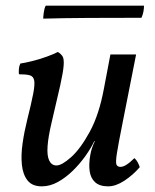

<svg xmlns="http://www.w3.org/2000/svg" viewBox="-20 -651 548 680"><path d="M128 9Q94 9 77.5 -12Q61 -33 57.5 -67.5Q54 -102 60 -143.5Q66 -185 76 -225Q91 -285 97.5 -318.5Q104 -352 101 -366.5Q98 -381 85 -384.5Q72 -388 47 -388Q46 -397 47 -407.5Q48 -418 52 -426Q67 -428 93.5 -434.5Q120 -441 146 -450.5Q172 -460 185 -467Q196 -460 201.5 -451.5Q207 -443 205.5 -420Q204 -397 193.5 -349.5Q183 -302 163 -218Q151 -168 148.5 -133.5Q146 -99 154.5 -82Q163 -65 180 -65Q199 -65 232 -94.5Q265 -124 298 -184.5Q331 -245 348 -337L371 -458H462L413 -210Q399 -140 394 -108Q389 -76 392.5 -68Q396 -60 407 -60Q425 -60 456 -91Q463 -85 467.5 -76.5Q472 -68 475 -59Q451 -31 420.5 -11Q390 9 363 9Q333 9 317 -5.5Q301 -20 297.5 -45Q294 -70 300 -103Q302 -115 306 -127Q310 -139 316 -151H314Q302 -126 282.5 -98.5Q263 -71 238 -46.5Q213 -22 185 -6.5Q157 9 128 9ZM133 -585Q133 -591 135 -606.5Q137 -622 142 -631H490Q490 -621 488 -610Q486 -599 481 -588Q380 -588 292 -587.5Q204 -587 133 -585Z"/></svg>

Font: Vollkorn
Style: Italic
Weight: 400
Italic angle: -11°
Designer: Friedrich Althausen
Foundry: Friedrich Althausen
Version: Version 5.001